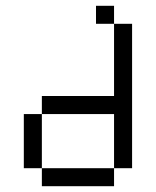

<svg xmlns="http://www.w3.org/2000/svg" viewBox="-20 -645 540 665"><path d="M125 -62.5V0H375V-62.5ZM125 -62.5V-250H62.5V-62.5ZM375 -62.5H437.5Q437.5 -62.5 437.5 -562.5H375Q375 -562.5 375 -312.5H125V-250H375ZM375 -562.5V-625H312.5V-562.5Z"/></svg>

Font: UnifontExMono
Style: Regular
Weight: 500
Version: Version 15.0.06